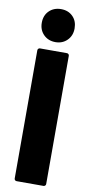

<svg xmlns="http://www.w3.org/2000/svg" viewBox="-101 -959 460 997"><g transform="rotate(10 129.0 -460.0)"><path d="M64 -700H206Q211 -700 214.5 -696.5Q218 -693 218 -688V-12Q218 -7 214.5 -3.5Q211 0 206 0H64Q59 0 55.5 -3.5Q52 -7 52 -12V-688Q52 -693 55.5 -696.5Q59 -700 64 -700ZM50 -833Q50 -872 74.5 -896Q99 -920 137 -920Q175 -920 199 -896Q223 -872 223 -833Q223 -795 198.5 -770.5Q174 -746 137 -746Q99 -746 74.5 -770.5Q50 -795 50 -833Z"/></g></svg>

Font: BARLOWEXTRABOLD
Style: Regular
Weight: 800
Designer: Jeremy Tribby
Foundry: Tribby Type
Version: Version 1.422